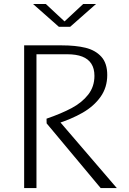

<svg xmlns="http://www.w3.org/2000/svg" viewBox="-20 -962 660 982"><path d="M103.5 0V-730H166.5V0ZM463 -574Q463 -611.5 447.2 -636Q431.5 -660.5 400.8 -672.5Q370 -684.5 324 -684.5H148V-730H296Q366.5 -730 417 -717.8Q467.5 -705.5 498 -672.2Q528.5 -639 528.5 -578.5Q528.5 -514.5 494.2 -466.5Q460 -418.5 402.5 -385.5Q345 -352.5 267.5 -328L270.5 -357.5L577.5 0H495L218.5 -331L218 -355Q293.5 -381 346.5 -409.2Q399.5 -437.5 431.2 -478.2Q463 -519 463 -574ZM281 -825H339L471 -941.5H405.5L310 -852.5L214.5 -941.5H149Z"/></svg>

Font: Monaspace Argon Var ExtraLight
Style: Regular
Weight: 200
Designer: Riley Cran and the Lettermatic Team
Version: Version 1.200 (Monaspace Argon Var)